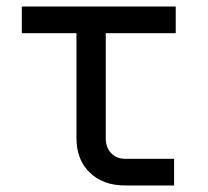

<svg xmlns="http://www.w3.org/2000/svg" viewBox="-20 -570 640 590"><path d="M365 0Q297 0 256 -39.5Q215 -79 215 -145V-468H47V-550H520V-468H305V-145Q305 -117 321.5 -99.5Q338 -82 365 -82H515V0Z"/></svg>

Font: JetBrainsMono NFM
Style: Regular
Weight: 400
Monospace: yes
Designer: Philipp Nurullin, Konstantin Bulenkov
Foundry: JetBrains
Version: Version 2.304; ttfautohint (v1.8.4.7-5d5b);Nerd Fonts 3.3.0